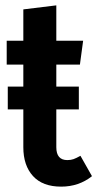

<svg xmlns="http://www.w3.org/2000/svg" viewBox="-20 -681 363 716"><path d="M323 -24Q274 15 208 15Q139 15 103 -24.5Q67 -64 67 -132V-273H9V-358H67V-440H5V-529H67V-646L190 -661V-529H290L278 -440H190V-358H274V-273H190V-132Q190 -84 231 -84Q244 -84 254 -87.5Q264 -91 280 -100Z"/></svg>

Font: Fira Sans Extra Condensed Medium
Style: Regular
Weight: 500
Width: 1
Designer: Carrois Corporate & Edenspiekermann AG
Foundry: Carrois Corporate GbR & Edenspiekermann AG
Version: Version 4.203